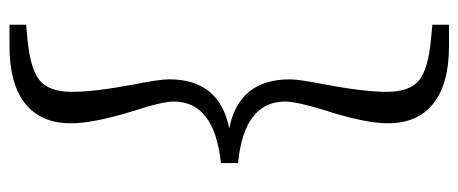

<svg xmlns="http://www.w3.org/2000/svg" viewBox="-308 -510 990 415"><g transform="rotate(90 187.5 -302.0)"><path d="M33 173V137L65 134Q129 128 153.5 107.5Q178 87 178 38Q178 -11 162 -96Q151 -151 151 -172Q151 -281 257 -302Q151 -323 151 -433Q151 -453 162 -508Q178 -594 178 -642Q178 -692 153.5 -712Q129 -732 65 -738L33 -741V-777H79Q161 -777 203.5 -743Q246 -709 246 -645Q246 -596 218 -509Q199 -447 199 -423Q199 -334 332 -321V-284Q199 -270 199 -182Q199 -157 219 -96Q246 -9 246 40Q246 105 203.5 139Q161 173 79 173Z"/></g></svg>

Font: Cactus Classical Serif
Style: Regular
Weight: 400
Designer: Henry Chan (via Glyphwiki)、田海東、宇文滿月
Foundry: Moonlit Owen
Version: Version 1.000